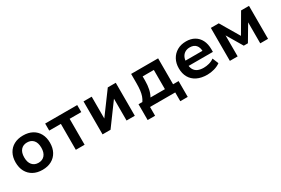

<svg xmlns="http://www.w3.org/2000/svg" viewBox="67 -1438 3654 2501"><g transform="rotate(-30 1894.0 -187.0)"><path d="M314 10Q234 10 176 -22Q118 -54 86.5 -112Q55 -170 55 -249Q55 -327 86.5 -385Q118 -443 176 -474.5Q234 -506 313 -506Q393 -506 451 -474.5Q509 -443 540.5 -385Q572 -327 572 -249Q572 -170 540.5 -112Q509 -54 451 -22Q393 10 314 10ZM313 -96Q373 -96 407.5 -136Q442 -176 442 -249Q442 -323 407.5 -362Q373 -401 313 -401Q254 -401 219.5 -362Q185 -323 185 -249Q185 -176 219.5 -136Q254 -96 313 -96Z M817 0V-390H642V-496H1124V-390H949V0Z M1219 0V-496H1342V-154H1332L1584 -496H1704V0H1580V-343H1591L1339 0Z M1821 132V-106H1879Q1900 -137 1912 -171.5Q1924 -206 1929.5 -251Q1935 -296 1935 -355V-496H2341V-106H2424V132H2312V0H1933V132ZM2000 -104H2217V-393H2049V-326Q2049 -262 2037 -204.5Q2025 -147 2000 -104Z M2792 10Q2702 10 2638.5 -21.5Q2575 -53 2542 -111Q2509 -169 2509 -248Q2509 -323 2540.5 -381Q2572 -439 2629.5 -472.5Q2687 -506 2765 -506Q2837 -506 2890 -475.5Q2943 -445 2972 -388Q3001 -331 3001 -252V-212H2613V-292H2907L2891 -275Q2891 -344 2859 -379Q2827 -414 2768 -414Q2727 -414 2696.5 -396Q2666 -378 2649.5 -344.5Q2633 -311 2633 -263V-251Q2633 -196 2651.5 -161Q2670 -126 2706.5 -109Q2743 -92 2796 -92Q2836 -92 2877.5 -103Q2919 -114 2953 -139L2990 -49Q2951 -20 2897.5 -5Q2844 10 2792 10Z M3134 0V-496H3253L3422 -210L3589 -496H3708V0H3591V-331H3600L3452 -81H3390L3242 -331H3251V0Z"/></g></svg>

Font: Nunito Sans 9pt
Style: Bold
Weight: 700
Version: Version 3.101;gftools[0.9.27]